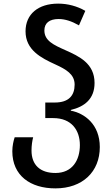

<svg xmlns="http://www.w3.org/2000/svg" viewBox="-20 -790 619 1060"><path d="M286 250C436 250 531 158 531 22C531 -104 446 -165 371 -179V-183C446 -201 502 -243 502 -332C502 -440 417 -479 341 -513C276 -542 225 -565 225 -622C225 -662 252 -685 304 -685C339 -685 376 -673 416 -650L451 -730C406 -756 354 -770 301 -770C191 -770 121 -712 121 -617C121 -514 207 -470 286 -434C345 -407 392 -380 392 -323C392 -263 360 -224 283 -224H230V-138H274C375 -138 421 -71 421 11C421 95 379 165 286 165C202 165 154 121 154 41C154 13 158 -13 163 -32H61C55 -14 48 14 48 45C48 179 147 250 286 250Z"/></svg>

Font: Noto Sans Georgian Medium
Style: Regular
Weight: 500
Designer: Monotype Design Team, Akaki Razmadze
Foundry: Google LLC
Version: Version 2.005